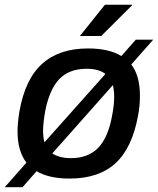

<svg xmlns="http://www.w3.org/2000/svg" viewBox="-42 -743 668 812"><path d="M295.9 -590.8 401.9 -723.1H516.1V-720.2L386.2 -590.8ZM-22 48.8 69.8 -55.2Q32.2 -104 32.2 -187Q32.2 -221.7 40 -271Q64 -408.2 136.2 -473.1Q208.5 -538.1 330.1 -538.1Q419.4 -538.1 471.2 -505.9L532.2 -575.2H606L513.2 -470.2Q549.8 -422.9 549.8 -337.9Q549.8 -294.4 542 -254.9Q517.1 -117.2 446.3 -52.5Q375.5 12.2 252 12.2Q165 12.2 112.8 -19L53.2 48.8ZM140.1 -190.9Q140.1 -162.1 146 -141.1L403.8 -430.2Q376 -452.1 324.2 -452.1Q250.5 -452.1 208.7 -408.4Q167 -364.7 148.9 -272Q140.1 -219.2 140.1 -190.9ZM257.8 -74.2Q331.1 -74.2 373.3 -117.9Q415.5 -161.6 432.1 -253.9Q440.9 -298.8 440.9 -334Q440.9 -361.3 435.1 -382.8L179.2 -94.2Q209.5 -74.2 257.8 -74.2Z"/></svg>

Font: Archivo Medium
Style: Italic
Weight: 500
Italic angle: -10°
Designer: Hector Gatti
Foundry: Omnibus-Type
Version: Version 2.001